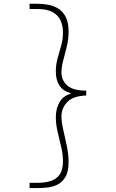

<svg xmlns="http://www.w3.org/2000/svg" viewBox="-20 -832 602 999"><path d="M174.8 146.5H133.8V119.1H175.8Q214.4 119.1 244.1 109.6Q273.9 100.1 290.8 75.7Q307.6 51.3 307.6 6.8Q307.6 -28.8 298.3 -67.6Q289.1 -106.4 279.8 -145.8Q270.5 -185.1 270.5 -221.7Q270.5 -268.1 290 -300.8Q309.6 -333.5 346.7 -343.8V-347.7Q308.1 -357.9 289.3 -386.7Q270.5 -415.5 270.5 -460Q270.5 -496.6 279.8 -529.3Q289.1 -562 298.3 -594.5Q307.6 -627 307.6 -663.1Q307.6 -698.7 294.7 -726.3Q281.7 -753.9 252.7 -769.5Q223.6 -785.2 175.8 -785.2H133.8V-812.5H174.8Q203.1 -812.5 231.7 -807.1Q260.3 -801.8 284.2 -786.6Q308.1 -771.5 322.5 -742.9Q336.9 -714.4 336.9 -668Q336.9 -627.9 327.6 -590.1Q318.4 -552.2 309.1 -518.1Q299.8 -483.9 299.8 -455.1Q299.8 -413.6 330.3 -387Q360.8 -360.4 428.7 -360.4V-335Q360.8 -333 330.3 -301.3Q299.8 -269.5 299.8 -227.5Q299.8 -197.8 309.1 -157.2Q318.4 -116.7 327.6 -72.8Q336.9 -28.8 336.9 10.7Q336.9 62 319.6 90.1Q302.2 118.2 276.4 129.9Q250.5 141.6 222.9 144Q195.3 146.5 174.8 146.5Z"/></svg>

Font: Reddit Mono ExtraLight
Style: Regular
Weight: 250
Monospace: yes
Designer: Stephen Hutchings
Foundry: Reddit
Version: Version 1.014